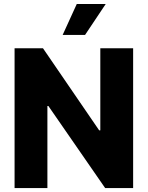

<svg xmlns="http://www.w3.org/2000/svg" viewBox="-20 -951 747 971"><path d="M653.3 0H511.7L224.6 -415H219.7V0H53.7V-707H197.3L481.4 -292H487.3V-707H653.3ZM368.2 -930.7H514.6L410.2 -774.4H296.9Z"/></svg>

Font: Pretendard JP ExtraBold
Style: Regular
Weight: 800
Designer: Base glyphs from Inter by Rasmus Andersson; Hangeul glyphs from Noto Sans CJK(Source Han Sans) by Jang Soo-young and Kan
Foundry: Kil Hyung-jin
Version: Version 1.309